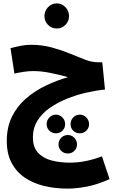

<svg xmlns="http://www.w3.org/2000/svg" viewBox="-20 -841 682 1132"><path d="M377 271Q305 271 240.5 255.5Q176 240 126.5 206.5Q77 173 48.5 119.5Q20 66 20 -10Q20 -91 50.5 -153Q81 -215 133 -260Q185 -305 249.5 -336Q314 -367 381 -386Q335 -399 280 -410.5Q225 -422 176 -422Q149 -422 119.5 -417.5Q90 -413 65 -407L42 -557Q72 -565 102.5 -571Q133 -577 162 -577Q227 -577 284 -561.5Q341 -546 390.5 -525.5Q440 -505 481 -489.5Q522 -474 556 -474H583L599 -313Q547 -308 488 -294.5Q429 -281 373.5 -258.5Q318 -236 272.5 -204Q227 -172 200.5 -129Q174 -86 174 -31Q174 28 205 60.5Q236 93 285.5 105.5Q335 118 391 118Q437 118 483.5 109Q530 100 581 81L626 215Q555 247 493 259Q431 271 377 271ZM310 -55Q287 -55 271 -70.5Q255 -86 255 -109Q255 -132 271 -148.5Q287 -165 310 -165Q332 -165 348 -148.5Q364 -132 364 -109Q364 -86 348 -70.5Q332 -55 310 -55ZM451 -55Q427 -55 411.5 -70.5Q396 -86 396 -109Q396 -132 411.5 -148.5Q427 -165 451 -165Q473 -165 489 -148.5Q505 -132 505 -109Q505 -86 489 -70.5Q473 -55 451 -55ZM380 64Q357 64 341 48.5Q325 33 325 11Q325 -13 341 -29Q357 -45 380 -45Q402 -45 418 -29Q434 -13 434 11Q434 33 418 48.5Q402 64 380 64ZM315 -673Q284 -673 263 -694.5Q242 -716 242 -746Q242 -776 263 -798.5Q284 -821 315 -821Q345 -821 366 -798.5Q387 -776 387 -746Q387 -716 366 -694.5Q345 -673 315 -673Z"/></svg>

Font: Noto Sans Arabic UI Cn XBd
Style: Regular
Weight: 800
Width: 3
Designer: Monotype Design Team, Nadine Chahine and Nizar Qandah
Foundry: Monotype Imaging Inc.
Version: Version 2.010; ttfautohint (v1.8.4.7-5d5b)